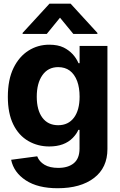

<svg xmlns="http://www.w3.org/2000/svg" viewBox="-20 -792 640 1028"><path d="M288.6 215.8Q182.6 215.8 118.2 173.6Q53.7 131.3 39.6 63.5L179.2 44.9Q189.9 73.2 218.3 90.1Q246.6 106.9 292 106.9Q344.7 106.9 375.2 81.8Q405.8 56.6 405.8 3.4V-96.7H399.4Q390.6 -75.2 369.6 -53.7Q324.7 -7.8 243.7 -7.8Q182.6 -7.8 132.3 -36.6Q80.1 -66.4 51 -126Q22 -185.5 22 -273.4Q22 -366.2 52.7 -428.7Q82.5 -489.3 132.6 -521Q182.6 -552.7 243.7 -552.7Q290 -552.7 320.8 -537.6Q375.5 -510.3 400.4 -453.6H406.2V-545.9H555.2V5.9Q555.2 106 483.4 160.9Q411.6 215.8 288.6 215.8ZM291.5 -121.6Q345.7 -121.6 376 -162.1Q406.2 -202.6 406.2 -274.4Q406.2 -322.3 393.1 -357.9Q364.3 -432.6 291.5 -432.6Q237.3 -432.6 207 -389.4Q176.8 -346.2 176.8 -274.4Q176.8 -202.6 206.8 -162.1Q236.8 -121.6 291.5 -121.6ZM501.5 -610.4H372.6L301.3 -697.3L230.5 -610.4H101.1V-615.7L245.1 -772.5H357.9L501.5 -615.7Z"/></svg>

Font: Inter Tight Stencil
Style: Bold
Weight: 700
Designer: Rasmus Andersson
Foundry: rsms
Version: Version 3.004;Glyphs 3.1.2 (3151)